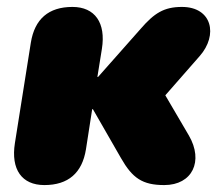

<svg xmlns="http://www.w3.org/2000/svg" viewBox="-20 -524 645 554"><path d="M108 10C177 10 217 -25 228 -93L246 -209H248L329 -68C362 -10 391 10 454 10C535 10 568 -59 525 -133L457 -249L556 -362C610 -423 592 -504 505 -504C453 -504 425 -486 386 -441L263 -302H261L274 -383C286 -458 254 -504 189 -504C120 -504 80 -469 69 -401L23 -111C11 -35 43 10 108 10Z"/></svg>

Font: SN Pro Black
Style: Italic
Weight: 900
Italic angle: -9°
Designer: Tobias Whetton
Foundry: Supernotes
Version: Version 1.001;Glyphs 3.2 (3249)